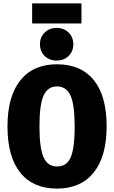

<svg xmlns="http://www.w3.org/2000/svg" viewBox="-20 -1091 671 1129"><path d="M607 -348Q607 -171 531 -76.5Q455 18 315 18Q175 18 99.5 -75.5Q24 -169 24 -348Q24 -524 99.5 -618.5Q175 -713 315 -713Q456 -713 531.5 -620Q607 -527 607 -348ZM212 -348Q212 -219 236.5 -165.5Q261 -112 315 -112Q353 -112 375.5 -134.5Q398 -157 408.5 -208.5Q419 -260 419 -348Q419 -476 394.5 -529.5Q370 -583 315 -583Q261 -583 236.5 -529.5Q212 -476 212 -348ZM411 -831Q411 -789 383.5 -762Q356 -735 313 -735Q270 -735 242.5 -762Q215 -789 215 -831Q215 -872 242.5 -899.5Q270 -927 313 -927Q356 -927 383.5 -899.5Q411 -872 411 -831ZM459 -953H169V-1071H459Z"/></svg>

Font: Fira Sans Condensed ExtraBold
Style: Regular
Weight: 800
Width: 3
Designer: Carrois Corporate & Edenspiekermann AG
Foundry: Carrois Corporate GbR & Edenspiekermann AG
Version: Version 4.203